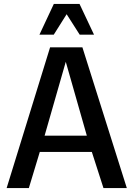

<svg xmlns="http://www.w3.org/2000/svg" viewBox="-20 -955 678 975"><path d="M13.7 0 234.4 -714.8H398.4L624 0H505.4L446.3 -183.6H182.1L126.5 0ZM206.5 -266.1H420.9L314 -641.1ZM180.2 -778.8 253.4 -935.1H383.8L457.5 -778.8H384.8L318.4 -882.8L252.9 -778.8Z"/></svg>

Font: Pontano Sans
Style: Bold
Weight: 700
Designer: Vernon Adams
Foundry: Vernon Adams
Version: Version 2.001